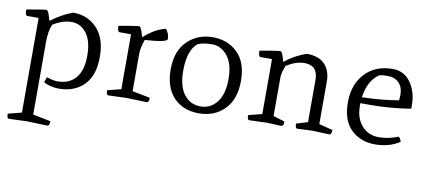

<svg xmlns="http://www.w3.org/2000/svg" viewBox="-66 -705 2648 1191"><g transform="rotate(10 1257.5 -109.5)"><path d="M209 -11 221 -45Q260 -31 289 -31Q362 -31 403 -78.5Q444 -126 444 -219Q444 -312 407 -360.5Q370 -409 313 -409Q256 -409 196 -371Q177 -328 177 -256V198L289 220Q289 250 275 250L143 246L34 250Q20 250 20 220L106 198V-398H35Q21 -398 21 -435Q21 -437 79 -446.5Q137 -456 144 -456Q159 -456 173 -397L177 -393Q239 -441 312 -468Q403 -468 462.5 -405.5Q522 -343 522 -225Q522 -107 462 -47.5Q402 12 306 12Q252 12 209 -11Z M761 -393Q827 -453 895 -469Q918 -443 918 -408Q918 -387 778 -378Q759 -326 759 -287V-52L871 -30Q871 0 857 0L725 -4L616 0Q602 0 602 -30L688 -52V-398H616Q602 -398 602 -435Q602 -437 661.5 -446.5Q721 -456 728 -456Q743 -456 757 -397Z M1191.5 -468Q1287 -468 1348.5 -407.5Q1410 -347 1410 -231Q1410 -115 1347.5 -51.5Q1285 12 1186 12Q1087 12 1027.5 -50.5Q968 -113 968 -227.5Q968 -342 1032 -405Q1096 -468 1191.5 -468ZM1046 -231Q1046 -134 1085.5 -83Q1125 -32 1189 -32Q1253 -32 1292.5 -83Q1332 -134 1332 -229Q1332 -324 1292 -374Q1252 -424 1196 -424Q1140 -424 1105 -409Q1046 -361 1046 -231Z M1935 -52 2021 -30Q2021 0 2007 0L1898 -4L1806 0Q1792 0 1792 -30L1864 -52V-319Q1864 -409 1779 -409Q1726 -409 1666 -371Q1647 -324 1647 -294V-52L1719 -30Q1719 0 1705 0L1613 -4L1504 0Q1490 0 1490 -30L1576 -52V-398H1504Q1490 -398 1490 -435Q1490 -437 1549.5 -446.5Q1609 -456 1617 -456Q1625 -456 1631.5 -443.5Q1638 -431 1647 -393Q1710 -443 1783 -468Q1859 -468 1897 -428Q1935 -388 1935 -322Z M2325 -468Q2397 -468 2438.5 -409.5Q2480 -351 2480 -267V-245Q2354 -224 2228 -224H2163V-210Q2163 -128 2205 -82Q2247 -36 2310.5 -36Q2374 -36 2434 -61Q2447 -49 2451 -31Q2385 12 2295 12Q2205 12 2145.5 -45Q2086 -102 2086 -215.5Q2086 -329 2151 -398.5Q2216 -468 2325 -468ZM2249 -415Q2181 -369 2166 -262Q2282 -264 2396 -283Q2399 -301 2399 -317Q2399 -365 2373 -392.5Q2347 -420 2297 -420Q2270 -420 2249 -415Z"/></g></svg>

Font: Mate
Style: Regular
Weight: 400
Designer: Eduardo Rodriguez Tunni
Foundry: Eduardo Rodriguez Tunni
Version: Version 1.002